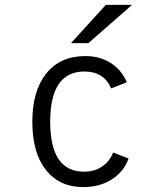

<svg xmlns="http://www.w3.org/2000/svg" viewBox="-20 -752 656 784"><path d="M112 -255Q112 -381 169 -452Q226 -523 328 -523Q388 -523 432 -495Q476 -467 498 -416L434 -391Q404 -460 325 -460Q185 -460 185 -255Q185 -51 323 -51Q366 -51 397 -72Q428 -93 442 -129L505 -105Q486 -51 436.5 -19.5Q387 12 320 12Q223 12 167.5 -58Q112 -128 112 -255ZM412 -732H519L341 -576H270Z"/></svg>

Font: Overpass Mono Light
Style: Regular
Weight: 300
Monospace: yes
Designer: Delve Withrington, Dave Bailey
Foundry: Delve Fonts
Version: Version 1.000;DELV;Overpass